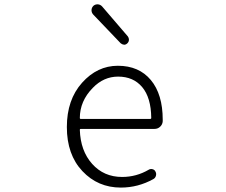

<svg xmlns="http://www.w3.org/2000/svg" viewBox="-20 -849 1040 882"><path d="M535.2 12.7Q429.7 12.7 358.4 -63Q287.1 -138.7 287.1 -265.6Q287.1 -390.6 356.9 -468.8Q426.8 -546.9 521.5 -546.9Q618.2 -546.9 672.9 -481.4Q727.5 -416 727.5 -298.8Q727.5 -294.9 727.5 -292Q726.6 -277.3 715.8 -267.1Q705.1 -256.8 689.5 -256.8H350.6Q346.7 -256.8 346.7 -252.9Q349.6 -156.2 403.3 -96.2Q457 -36.1 541 -36.1Q606.4 -36.1 663.1 -69.3Q670.9 -74.2 680.7 -71.8Q690.4 -69.3 694.3 -60.5Q699.2 -51.8 696.3 -41.5Q693.4 -31.2 684.6 -26.4Q614.3 12.7 535.2 12.7ZM346.7 -306.6Q346.7 -302.7 350.6 -302.7H669.9Q674.8 -302.7 674.8 -307.6Q674.8 -307.6 674.8 -307.6Q673.8 -400.4 633.3 -448.7Q592.8 -497.1 522.5 -497.1Q456.1 -497.1 406.2 -445.3Q346.7 -384.8 346.7 -306.6ZM565.4 -650.4Q558.6 -643.6 550.8 -643.6Q549.8 -643.6 549.8 -643.6Q541 -644.5 534.2 -650.4L408.2 -782.2Q400.4 -791 400.4 -801.8Q400.4 -813.5 409.2 -822.3Q417 -829.1 427.7 -829.1Q428.7 -829.1 429.7 -829.1Q441.4 -828.1 449.2 -819.3L567.4 -681.6Q572.3 -674.8 572.3 -667Q572.3 -657.2 565.4 -650.4Z"/></svg>

Font: Gen Jyuu Gothic L Monospace Light
Style: Regular
Weight: 300
Designer: [Source Han Sans]
Ryoko NISHIZUKA  (kana & ideographs); Paul D. Hunt (Latin, Greek & Cyrillic); Wenlong ZHANG  (bopomofo
Version: Version 1.002.20150607